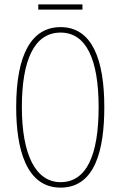

<svg xmlns="http://www.w3.org/2000/svg" viewBox="-20 -848 551 878"><path d="M357 -828H155V-804H357ZM457 -358C457 -570 404 -724 257 -724C126 -724 54 -602 54 -358C54 -173 97 10 257 10C416 10 457 -165 457 -358ZM80 -358C80 -574 137 -699 257 -699C374 -699 431 -577 431 -358C431 -135 374 -15 257 -15C143 -15 80 -141 80 -358Z"/></svg>

Font: Noto Sans Devanagari ExtraCondensed Thin
Style: Regular
Weight: 100
Width: 2
Designer: Jelle Bosma - Monotype Design Team
Foundry: Monotype Imaging Inc.
Version: Version 2.004